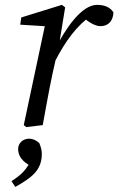

<svg xmlns="http://www.w3.org/2000/svg" viewBox="-20 -507 480 778"><path d="M201 -255.2C244.7 -339.9 291.5 -404.9 353.7 -446.6L303.8 -449.5L315.8 -438.4C338.1 -417.1 365.9 -401 387.2 -401C420.5 -401 438.6 -424.4 439.6 -456.8C425.7 -479.1 401.4 -487.3 373.3 -487.3C310.1 -487.3 244.9 -391.2 200.8 -303.3L201 -255.2ZM76.3 -0.1 86.4 8 153.1 0C166.2 -71 178.2 -140.1 193.2 -210.1L215.1 -307.9L219.8 -328.5L244 -477.2L230.8 -487.3L66.1 -436.2L62 -407L182.2 -399.6L164.3 -414L76.3 -0.1ZM41.9 250.4C106.2 214.3 149.4 183.9 149.4 117.1C149.4 104.8 147.4 92.9 139.4 73C126.2 60.9 112.1 54.9 98 54.9C73.7 54.9 53.4 72.2 53.4 97.5C53.4 126.6 73.5 150.6 107.7 167L110.9 132C87 182.1 68.8 199.1 26.7 227.1L41.9 250.4Z"/></svg>

Font: Source Serif Variable
Style: Italic
Weight: 389
Italic angle: -12°
Designer: Frank Grießhammer
Foundry: Adobe Systems Incorporated
Version: Version 3.001;hotconv 1.0.111;makeotfexe 2.5.65597